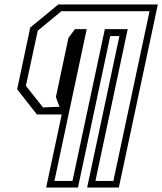

<svg xmlns="http://www.w3.org/2000/svg" viewBox="-20 -720 724 857"><path d="M186 117 255.5 -209H145L56.5 -321.5L115 -597L240 -700H684.5L510.5 117H369L513 -559H472L328 117ZM223 87.5H303.5L448 -590H550L406 87.5H486L647.5 -670H254L148.5 -583L95.5 -337L172 -240.5L245.5 -243.5L229.5 -287L285.5 -551L314.5 -590H367Z"/></svg>

Font: Tourney Expanded Light
Style: Italic
Weight: 300
Width: 7
Italic angle: -12°
Designer: Tyler Finck
Foundry: Etcetera Type Co
Version: Version 1.010; ttfautohint (v1.8.3)